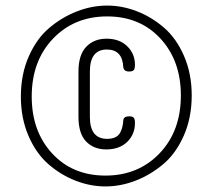

<svg xmlns="http://www.w3.org/2000/svg" viewBox="-20 -705 764 690"><path d="M55 -358Q55 -438 83.5 -502.5Q112 -567 158 -605.5Q204 -644 257.5 -664.5Q311 -685 365 -685Q419 -685 472 -664.5Q525 -644 569.5 -605.5Q614 -567 641.5 -503.5Q669 -440 669 -362Q669 -282 640.5 -217.5Q612 -153 566 -114.5Q520 -76 466.5 -55.5Q413 -35 359 -35Q305 -35 252 -55.5Q199 -76 154.5 -114.5Q110 -153 82.5 -216.5Q55 -280 55 -358ZM94 -358Q94 -233 167.5 -153.5Q241 -74 359 -74Q477 -74 553.5 -154Q630 -234 630 -362Q630 -487 556.5 -566.5Q483 -646 365 -646Q247 -646 170.5 -566Q94 -486 94 -358ZM262 -285V-448Q262 -508 290 -537Q318 -566 363 -566Q409 -566 437 -539Q465 -512 465 -472Q465 -458 460.5 -453Q456 -448 444 -448Q425 -448 423 -464Q420 -527 364 -527Q303 -527 303 -448V-285Q303 -206 365 -206Q383 -206 395 -212Q407 -218 412.5 -229.5Q418 -241 420 -250Q422 -259 423 -272Q424 -287 444 -287Q456 -287 460.5 -282Q465 -277 465 -263Q465 -222 437 -195Q409 -168 362 -168Q317 -168 289.5 -196.5Q262 -225 262 -285Z"/></svg>

Font: Terminal Dosis
Style: Light
Weight: 300
Designer: EdgarTolentino, PabloImpallari, IginoMarini
Foundry: EdgarTolentino, PabloImpallari, IginoMarini
Version: Version 1.006